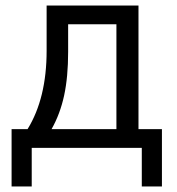

<svg xmlns="http://www.w3.org/2000/svg" viewBox="-20 -536 640 696"><path d="M22 -68H80Q149 -180 149 -352V-516H482V-68H567V140H494V0H95V140H22ZM402 -68V-448H227V-348Q227 -257 212.5 -190Q198 -123 167 -68Z"/></svg>

Font: iA Writer Mono V
Style: Regular
Weight: 400
Designer: Mike Abbink, Paul van der Laan, Pieter van Rosmalen
Foundry: Bold Monday
Version: Version 2.000